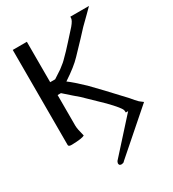

<svg xmlns="http://www.w3.org/2000/svg" viewBox="-225 -807 1082 1202"><g transform="rotate(-30 315.5 -205.5)"><path d="M163 -82Q163 -81 163 -79Q163 -56 178 0Q161 11 89 13Q86 13 82 13Q61 13 61 1V-686H163V-394H199L257 -432Q269 -442 281 -451Q293 -460 302 -469Q324 -491 345 -512.5Q366 -534 385 -556L450 -628Q477 -660 477 -677V-686H612Q596 -670 572 -646Q548 -622 515 -590Q481 -552 382 -449Q340 -404 253 -347Q289 -321 355 -258Q386 -227 433 -177Q480 -127 544 -58Q555 -44 565 -33Q575 -22 584 -13Q589 -9 595.5 -4Q602 1 610 7L314 266Q313 269 309 271Q301 275 290 275Q280 273 278 268.5Q276 264 276 261Q276 259 276 258Q277 252 281 244L495 7H478V3Q478 -1 477 -8Q475 -27 402 -102Q361 -142 281 -219Q267 -231 243.5 -251Q220 -271 187 -301H163Z"/></g></svg>

Font: New Athena Unicode
Style: Regular
Weight: 400
Designer: J. Rusten 1997; rev. by R. Hancock 2001, 2002, rev. by D. Mastronarde 2002-2021
Foundry: GreekKeys New Athena Unicode
Version: Version 5.008